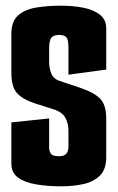

<svg xmlns="http://www.w3.org/2000/svg" viewBox="-20 -647 414 676"><path d="M195 9Q149 9 109 2.5Q69 -4 44.5 -21Q20 -38 20 -71V-216L153 -230V-128Q153 -114 159.5 -105.5Q166 -97 187 -97Q201 -97 208 -101.5Q215 -106 218 -113.5Q221 -121 221 -131V-188Q221 -211 210.5 -231.5Q200 -252 169 -262L103 -283Q60 -297 40 -319Q20 -341 20 -390V-528Q20 -572 44 -593Q68 -614 108 -620.5Q148 -627 193 -627Q236 -627 272.5 -620Q309 -613 331.5 -595.5Q354 -578 354 -547V-402L221 -384V-479Q221 -509 213 -516.5Q205 -524 188 -524Q170 -524 161.5 -515Q153 -506 153 -475V-429Q153 -409 160 -389.5Q167 -370 190 -362L265 -337Q312 -321 333 -299Q354 -277 354 -230V-93Q354 -51 332 -29Q310 -7 274 1Q238 9 195 9Z"/></svg>

Font: Smooch Sans Thin ExtraBold
Style: Regular
Weight: 800
Version: Version 1.010